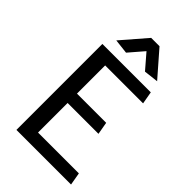

<svg xmlns="http://www.w3.org/2000/svg" viewBox="-266 -986 1074 1074"><g transform="rotate(45 271.0 -448.5)"><path d="M522 0 509 -75H186V-309H430L417 -383H186V-606H486L473 -680H90V0ZM293 -826 368 -739 454 -749 325 -897H259L131 -749L218 -739Z"/></g></svg>

Font: Catamaran Medium
Style: Regular
Weight: 500
Designer: Pria Ravichandran
Version: Version 2.000